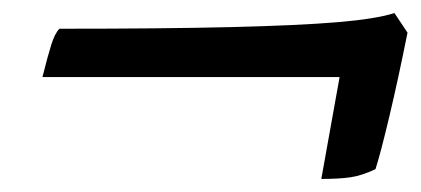

<svg xmlns="http://www.w3.org/2000/svg" viewBox="-20 -437 645 294"><path d="M472 -163 500 -319H45Q53 -351 58.5 -368.5Q64 -386 71 -393Q230 -393 333.5 -395.5Q437 -398 496.5 -403Q556 -408 584 -417L604 -387Q590 -317 576.5 -260Q563 -203 555 -178Q534 -168 516.5 -165.5Q499 -163 472 -163Z"/></svg>

Font: Texturina Black
Style: Italic
Weight: 900
Italic angle: -11°
Designer: Guillermo Torres Carreño
Foundry: Omnibus-Type
Version: Version 1.002; ttfautohint (v1.8.3)